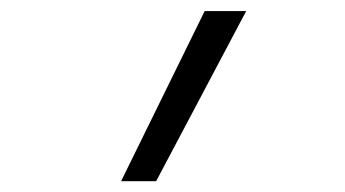

<svg xmlns="http://www.w3.org/2000/svg" viewBox="-20 -932 640 356"><path d="M269.5 -596H204.5L359.5 -911.5H436.5Z"/></svg>

Font: Spline Sans Mono Light
Style: Regular
Weight: 300
Monospace: yes
Version: Version 1.004